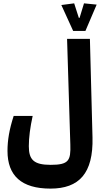

<svg xmlns="http://www.w3.org/2000/svg" viewBox="-20 -921 626 1125"><path d="M275.9 184.1C443.4 184.1 527.3 94.7 522 -116.2L506.8 -693.4H373L392.1 -73.7C395 19 383.8 44.9 276.9 44.9C178.2 44.9 148.9 15.1 148.9 -64.5C148.9 -114.3 156.7 -175.3 171.4 -241.7H60.1C34.7 -163.1 23.9 -100.1 23.9 -36.6C23.9 108.4 105.5 184.1 275.9 184.1ZM408.7 -739.7H480.5L546.4 -894L472.2 -901.4L446.3 -816.4H441.9L414.6 -901.4L339.4 -891.6Z"/></svg>

Font: Cascadia Code
Style: Bold
Weight: 700
Monospace: yes
Designer: Aaron Bell
Foundry: Saja Typeworks
Version: Version 2404.023